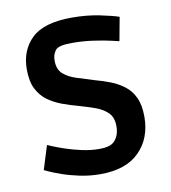

<svg xmlns="http://www.w3.org/2000/svg" viewBox="-72 -661 657 737"><g transform="rotate(-10 256.0 -292.5)"><path d="M262 13Q220 13 182 5Q144 -3 114 -13.5Q84 -24 66.5 -32Q49 -40 49 -40L78 -133Q78 -133 95.5 -125.5Q113 -118 142.5 -108Q172 -98 206.5 -90.5Q241 -83 274 -83Q313 -83 329 -97Q339 -105 346 -120.5Q353 -136 353 -158Q353 -192 334.5 -210.5Q316 -229 286.5 -239.5Q257 -250 222 -260Q192 -268 162 -279Q132 -290 107 -308Q82 -326 67 -355.5Q52 -385 52 -432Q52 -506 99.5 -552Q147 -598 257 -598Q315 -598 365.5 -587.5Q416 -577 438 -569L421 -477Q421 -477 393.5 -483.5Q366 -490 325 -496Q284 -502 243 -502Q215 -502 200.5 -499Q186 -496 179 -490Q173 -485 168 -473.5Q163 -462 163 -446Q163 -412 183 -394.5Q203 -377 235 -367Q267 -357 302 -346Q332 -338 360.5 -327Q389 -316 413 -298Q437 -280 451 -250.5Q465 -221 465 -175Q465 -91 413 -39Q361 13 262 13Z"/></g></svg>

Font: Ruda
Style: Bold
Weight: 700
Designer: Mariela Monsalve and Angelina Sanchez
Foundry: Mariela Monsalve and Angelina Sanchez
Version: Version 2.000